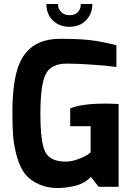

<svg xmlns="http://www.w3.org/2000/svg" viewBox="-20 -934 654 960"><path d="M212 -914H270Q270 -889 286 -874Q301 -858 328 -858Q354 -858 369 -873Q384 -888 384 -914H442Q442 -879 426 -853Q394 -800 326 -800Q277 -800 244 -832Q212 -863 212 -914ZM46 -250Q42 -301 42 -370Q42 -438 48 -490Q53 -543 68 -592Q84 -640 111 -672Q168 -740 281 -740Q366 -740 426 -734Q485 -727 562 -708V-599Q561 -599 546 -601Q530 -603 504 -606Q479 -608 449 -610Q377 -616 314 -616Q234 -616 208 -562Q182 -509 182 -366Q182 -223 206 -175Q231 -126 308 -126Q338 -126 370 -138Q401 -149 417 -160L433 -172V-303H331V-392Q390 -416 505 -416Q537 -416 573 -414V0H473L435 -49Q400 -16 360 -6Q251 21 176 -12Q132 -31 106 -63Q81 -95 66 -146Q51 -198 46 -250Z"/></svg>

Font: Mina
Style: Bold
Weight: 700
Version: Version 1.000